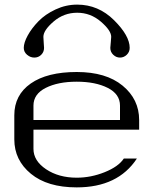

<svg xmlns="http://www.w3.org/2000/svg" viewBox="-20 -812 706 832"><path d="M583 -250H125V-167Q125 -115.2 179.7 -78.6Q234.4 -42 312.5 -42Q374 -42 433.6 -65.9Q493.2 -89.8 516.6 -125H573.2Q491.2 0 312.5 0Q185.5 0 113.8 -59.1Q42 -118.2 42 -208V-312.5Q42 -400.4 113.3 -450.2Q184.6 -500 312.5 -500Q439.5 -500 511.2 -440.9Q583 -381.8 583 -292ZM125 -292H500V-354.5Q500 -404.3 446.8 -431.2Q393.6 -458 312.5 -458Q231.4 -458 178.2 -431.2Q125 -404.3 125 -354.5ZM314.5 -792Q406.2 -792 474.1 -724.6Q542 -657.2 542 -604.5Q542 -586.9 529.3 -574.7Q516.6 -562.5 500 -562.5Q483.4 -562.5 470.7 -574.7Q458 -586.9 458 -604.5Q458 -610.4 460 -627.9Q461.9 -645.5 461.9 -652.3Q461.9 -679.7 417 -718.3Q372.1 -756.8 314.5 -756.8Q256.8 -756.8 212.4 -718.8Q168 -680.7 168 -652.3Q168 -645.5 169.4 -627.9Q170.9 -610.4 170.9 -604.5Q170.9 -586.9 158.7 -574.7Q146.5 -562.5 128.9 -562.5Q111.3 -562.5 97.2 -574.7Q83 -586.9 83 -604.5Q83 -627 100.1 -658.2Q117.2 -689.5 146.5 -719.7Q175.8 -750 220.7 -771Q265.6 -792 314.5 -792Z"/></svg>

Font: okolaks
Style: Regular
Weight: 500
Version: Version 000.6.0